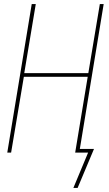

<svg xmlns="http://www.w3.org/2000/svg" viewBox="-20 -755 540 950"><path d="M364 175H343L416 0H352L414 -375H98L35 0H16L137 -735H157L100 -393H417L474 -735H493L375 -18H445Z"/></svg>

Font: Iosevka SS04 Thin
Style: Italic
Weight: 100
Italic angle: -9°
Monospace: yes
Designer: Belleve Invis
Foundry: Belleve Invis
Version: Version 19.0.0; ttfautohint (v1.8.4)